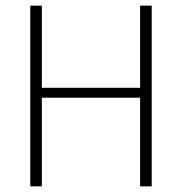

<svg xmlns="http://www.w3.org/2000/svg" viewBox="-20 -659 643 679"><path d="M128 -639V0H87V-639ZM516.5 -639V0H475.5V-639ZM110 -313.5V-348.5H494V-313.5Z"/></svg>

Font: Anek Kannada ExtraLight
Style: Regular
Weight: 250
Version: Version 1.003